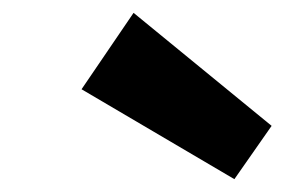

<svg xmlns="http://www.w3.org/2000/svg" viewBox="-20 -876 443 299"><path d="M107 -737 188 -856 403 -680 345 -597Z"/></svg>

Font: Bitter Pro ExtraBold
Style: Italic
Weight: 800
Italic angle: -9°
Designer: Sol Matas, and Bitter project Authors
Foundry: Sol Matas
Version: Version 1.010